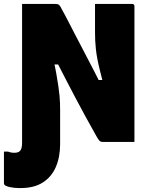

<svg xmlns="http://www.w3.org/2000/svg" viewBox="-72 -720 742 974"><path d="M1 55Q22 55 31 44Q40 33 40 3V-14Q109 -14 148 -13.5Q187 -13 205.5 -11Q224 -9 228.5 -7Q233 -5 233 -1V11Q233 76 211.5 126.5Q190 177 145.5 205.5Q101 234 33 234H24Q2 234 -20 229.5Q-42 225 -49 218Q-50 216 -51 214Q-52 212 -52 210Q-52 170 -52 129.5Q-52 89 -52 49H-32Q-24 52 -16.5 53.5Q-9 55 1 55ZM233 0Q189 0 142.5 0Q96 0 51 0Q48 0 45.5 -1.5Q43 -3 41.5 -5.5Q40 -8 40 -11Q40 -82 40 -152Q40 -222 40 -292Q40 -362 40 -432.5Q40 -503 40 -573Q40 -605 40 -636.5Q40 -668 40 -700Q67 -700 98.5 -700Q130 -700 159 -700Q188 -700 206 -700Q215 -700 220 -699Q225 -698 230 -692.5Q235 -687 241 -674Q260 -640 277 -606.5Q294 -573 310.5 -541.5Q327 -510 343.5 -478.5Q360 -447 376 -416Q392 -385 409 -352.5Q426 -320 443 -285L398 -314H468L455 -283Q444 -326 435.5 -360Q427 -394 422 -420.5Q417 -447 414.5 -469.5Q412 -492 411 -513.5Q410 -535 410 -558Q410 -597 410 -628.5Q410 -660 410 -700Q455 -700 505 -700Q555 -700 599 -700Q604 -700 607 -697Q610 -694 610 -689Q610 -615 610 -541Q610 -467 610 -393Q610 -319 610 -245Q610 -171 610 -97Q610 -72 610 -48Q610 -24 610 0Q583 0 553 0Q523 0 495.5 0Q468 0 448 0Q441 0 435.5 -3.5Q430 -7 420 -24Q388 -81 360.5 -131Q333 -181 308.5 -228Q284 -275 259 -323Q234 -371 207 -424L254 -393H186L198 -423Q208 -379 214 -344.5Q220 -310 224 -283Q228 -256 230 -234.5Q232 -213 232.5 -194.5Q233 -176 233 -158Q233 -120 233 -78.5Q233 -37 233 0Z"/></svg>

Font: Recursive Black
Style: Regular
Weight: 900
Version: Version 1.085